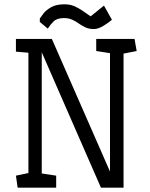

<svg xmlns="http://www.w3.org/2000/svg" viewBox="-20 -872 699 892"><path d="M62 0 54 -56 112 -68V-627L54 -632V-691H221L491 -75V-625L427 -635V-691H605L615 -635L554 -623V0H449L174 -629V-66L241 -56V0ZM202 -739 165 -770V-786Q170 -794 182 -809.5Q194 -825 217.5 -838.5Q241 -852 279 -852Q304 -852 323.5 -844Q343 -836 361.5 -823.5Q380 -811 401 -796L463 -846L500 -780Q485 -767 460.5 -752Q436 -737 416 -737Q394 -737 377.5 -744.5Q361 -752 346.5 -762.5Q332 -773 315.5 -780.5Q299 -788 277 -788Q245 -788 229 -772.5Q213 -757 202 -739Z"/></svg>

Font: Kreon Light
Style: Regular
Weight: 300
Designer: Julia Petretta
Foundry: Julia Petretta and Eli Heuer
Version: Version 2.002